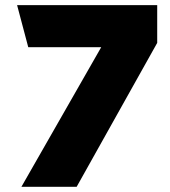

<svg xmlns="http://www.w3.org/2000/svg" viewBox="-20 -720 654 740"><path d="M370.1 -538.1Q276.4 -538.1 88.9 -538.1Q74.2 -591.8 45.9 -700.2Q225.6 -700.2 585.9 -700.2Q585.9 -652.3 585.9 -554.7Q482.4 -369.1 275.4 0Q205.1 0 62.5 0Q165 -178.7 370.1 -538.1Z"/></svg>

Font: Big-Shock
Style: Black
Weight: 400